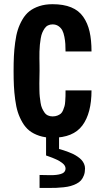

<svg xmlns="http://www.w3.org/2000/svg" viewBox="-20 -654 480 924"><path d="M264.2 63Q276.4 66.4 285.9 69.3Q295.4 72.3 308.8 77.4Q322.3 82.5 332.8 87.6Q343.3 92.8 354.2 100.3Q365.2 107.9 372.6 116Q379.9 124 384.5 134.5Q389.2 145 389.2 156.7Q389.2 175.3 383.8 189.7Q378.4 204.1 369.9 213.9Q361.3 223.6 347.4 230.5Q333.5 237.3 319.8 241.2Q306.2 245.1 286.1 247.3Q266.1 249.5 250.2 250Q234.4 250.5 211.9 250.5H170.4V188Q177.7 188 195.6 188.5Q213.4 189 223.1 189Q238.8 189 250.2 187.7Q261.7 186.5 272.7 183.3Q283.7 180.2 289.6 173.3Q295.4 166.5 295.4 156.7Q295.4 149.9 291.7 143.6Q288.1 137.2 281 131.6Q273.9 126 266.8 121.6Q259.8 117.2 249 112.5Q238.3 107.9 231.9 105.2Q225.6 102.5 214.8 98.9Q204.1 95.2 201.7 94.2V0.5H264.2ZM170.4 -312.5Q170.4 -302.7 169.9 -284.4Q169.4 -266.1 169.4 -252.9Q169.4 -239.7 169.7 -221.2Q169.9 -202.6 171.4 -188.7Q172.9 -174.8 175.3 -159.2Q177.7 -143.6 182.6 -132.8Q187.5 -122.1 194.1 -112.5Q200.7 -103 210.7 -98.4Q220.7 -93.8 232.9 -93.8Q246.1 -93.8 256.1 -97.7Q266.1 -101.6 272.7 -107.2Q279.3 -112.8 283.7 -123.8Q288.1 -134.8 290.5 -143.1Q293 -151.4 293.9 -167Q294.9 -182.6 295.2 -191.7Q295.4 -200.7 295.4 -218.8H420.4Q420.4 -109.4 376.5 -50.3Q332.5 8.8 232.9 8.8Q197.3 8.8 169.2 -0.5Q141.1 -9.8 121.6 -25.1Q102.1 -40.5 87.9 -64.9Q73.7 -89.4 65.7 -114.7Q57.6 -140.1 53 -175.3Q48.3 -210.4 46.9 -241.2Q45.4 -272 45.4 -312.5Q45.4 -353 46.9 -383.8Q48.3 -414.6 53 -449.7Q57.6 -484.9 65.7 -510.3Q73.7 -535.6 87.9 -560.1Q102.1 -584.5 121.6 -599.9Q141.1 -615.2 169.2 -624.5Q197.3 -633.8 232.9 -633.8Q285.6 -633.8 322.5 -618.7Q359.4 -603.5 380.6 -573Q401.9 -542.5 411.1 -502Q420.4 -461.4 420.4 -406.2H295.4Q295.4 -427.2 294.4 -442.6Q293.5 -458 289.8 -477.1Q286.1 -496.1 279.8 -508.1Q273.4 -520 261.5 -528.3Q249.5 -536.6 232.9 -536.6Q220.7 -536.6 210.9 -531.7Q201.2 -526.9 194.6 -517.1Q188 -507.3 183.3 -496.3Q178.7 -485.4 176 -469Q173.3 -452.6 171.9 -438.7Q170.4 -424.8 169.9 -405.5Q169.4 -386.2 169.7 -373Q169.9 -359.9 170.2 -340.8Q170.4 -321.8 170.4 -312.5Z"/></svg>

Font: OswaldRegular
Style: Regular
Weight: 400
Designer: vernon adams
Foundry: vernon adams
Version: Version 1.000